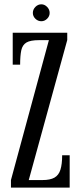

<svg xmlns="http://www.w3.org/2000/svg" viewBox="-20 -848 364 868"><path d="M29.5 0V-34L201 -666.5H156.5Q117.5 -666.5 99.5 -655.8Q81.5 -645 76.2 -620.5Q71 -596 71 -555.5H37.5V-700H284V-667L110 -34H172Q207 -34 226.2 -45Q245.5 -56 253.2 -80.8Q261 -105.5 261 -146H295V0ZM167 -752Q151.5 -752 140 -763.2Q128.5 -774.5 128.5 -789.5Q128.5 -805 140 -816.8Q151.5 -828.5 167 -828.5Q181.5 -828.5 193 -816.8Q204.5 -805 204.5 -789.5Q204.5 -774.5 193 -763.2Q181.5 -752 167 -752Z"/></svg>

Font: Imbue Thin 10pt
Style: Regular
Weight: 400
Version: Version 1.102